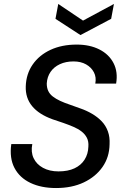

<svg xmlns="http://www.w3.org/2000/svg" viewBox="-20 -937 629 969"><path d="M263 12Q188 12 133.5 -14Q79 -40 53 -89.5Q27 -139 37 -210H143Q135 -170 149.5 -139Q164 -108 197 -90Q230 -72 275 -72Q323 -72 356 -87.5Q389 -103 407 -131.5Q425 -160 426 -197Q428 -223 418.5 -241.5Q409 -260 391.5 -273.5Q374 -287 350.5 -297Q327 -307 300 -316.5Q273 -326 245 -335Q176 -360 142 -401.5Q108 -443 110 -501Q112 -564 145 -611.5Q178 -659 235 -685.5Q292 -712 367 -712Q433 -712 481.5 -687.5Q530 -663 553 -618.5Q576 -574 566 -515H461Q467 -547 454 -572Q441 -597 414.5 -612Q388 -627 351 -627Q312 -627 282 -613Q252 -599 235 -574Q218 -549 216 -516Q216 -494 223.5 -478Q231 -462 246.5 -450Q262 -438 283.5 -428Q305 -418 330.5 -409.5Q356 -401 385 -390Q417 -379 445 -362.5Q473 -346 493.5 -324.5Q514 -303 524.5 -274Q535 -245 533 -209Q532 -144 497.5 -94.5Q463 -45 403 -16.5Q343 12 263 12ZM555 -917 541 -842 386 -760 260 -842 274 -917 399 -833Z"/></svg>

Font: DM Sans 16pt Medium
Style: Italic
Weight: 500
Italic angle: -10°
Version: Version 4.004;gftools[0.9.30]